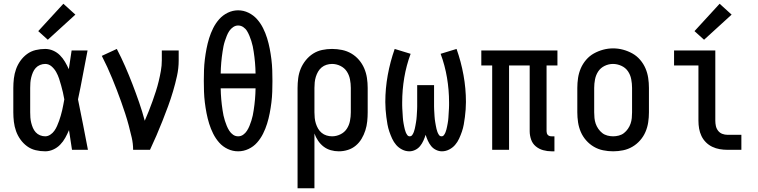

<svg xmlns="http://www.w3.org/2000/svg" viewBox="-20 -799 4040 1024"><path d="M221 8Q195 8 170 2Q145 -4 124.5 -19Q104 -34 89 -55Q74 -76 65.5 -100Q57 -124 54 -149.5Q51 -175 51 -200V-330Q51 -355 54 -380.5Q57 -406 65.5 -430Q74 -454 89 -475Q104 -496 124.5 -511Q145 -526 170 -532Q195 -538 221 -538Q243 -538 263.5 -529Q284 -520 299.5 -504.5Q315 -489 326.5 -469.5Q338 -450 347 -430Q351 -455 354.5 -480Q358 -505 362 -530H447Q434 -465 422 -399.5Q410 -334 396 -269Q410 -202 423 -134.5Q436 -67 449 0H364Q360 -26 356 -52.5Q352 -79 348 -105Q339 -84 328 -64Q317 -44 301 -27.5Q285 -11 264 -1.5Q243 8 221 8ZM221 -72Q235 -72 248 -80.5Q261 -89 269.5 -101Q278 -113 284 -126.5Q290 -140 295 -154Q300 -168 304 -182Q308 -196 311.5 -210.5Q315 -225 317.5 -239.5Q320 -254 323 -269Q320 -288 315.5 -306.5Q311 -325 306 -343.5Q301 -362 295 -380Q289 -398 279.5 -415Q270 -432 255 -445Q240 -458 221 -458Q207 -458 193.5 -452.5Q180 -447 170.5 -436.5Q161 -426 155.5 -413Q150 -400 146.5 -386Q143 -372 142 -358Q141 -344 141 -330V-200Q141 -186 142 -172Q143 -158 146.5 -144Q150 -130 155.5 -117Q161 -104 170.5 -93.5Q180 -83 193.5 -77.5Q207 -72 221 -72ZM235 -587 184 -633 318 -779 382 -721Z M690 0Q690 -33 682.5 -65.5Q675 -98 666.5 -130Q658 -162 647.5 -194Q637 -226 626 -257Q615 -288 603 -319Q591 -350 578.5 -380.5Q566 -411 552 -441.5Q538 -472 523 -501L603 -538Q627 -492 647.5 -445Q668 -398 686.5 -350Q705 -302 722 -253Q739 -204 752 -155Q763 -180 773.5 -206.5Q784 -233 793.5 -259.5Q803 -286 811.5 -312.5Q820 -339 826.5 -366Q833 -393 838 -421Q843 -449 843 -477V-530H933V-477Q933 -435 924 -394Q915 -353 903 -312.5Q891 -272 876.5 -232.5Q862 -193 846.5 -154Q831 -115 814.5 -76.5Q798 -38 780 0Z M1250 8Q1221 8 1194.5 -4.5Q1168 -17 1149 -38.5Q1130 -60 1117 -86Q1104 -112 1095.5 -139.5Q1087 -167 1081.5 -195.5Q1076 -224 1072.5 -252.5Q1069 -281 1068 -310Q1067 -339 1067 -368Q1067 -396 1068 -425Q1069 -454 1072.5 -482.5Q1076 -511 1081.5 -539.5Q1087 -568 1095.5 -595.5Q1104 -623 1117 -649Q1130 -675 1149 -696.5Q1168 -718 1194.5 -731Q1221 -744 1250 -744Q1279 -744 1305.5 -731Q1332 -718 1351 -696.5Q1370 -675 1383 -649Q1396 -623 1404.5 -595.5Q1413 -568 1418.5 -539.5Q1424 -511 1427.5 -482.5Q1431 -454 1432 -425Q1433 -396 1433 -367Q1433 -339 1432 -310Q1431 -281 1427.5 -252.5Q1424 -224 1418.5 -195.5Q1413 -167 1404.5 -139.5Q1396 -112 1383 -86Q1370 -60 1351 -38.5Q1332 -17 1305.5 -4.5Q1279 8 1250 8ZM1343 -407Q1343 -422 1342 -436.5Q1341 -451 1340 -465.5Q1339 -480 1337 -494.5Q1335 -509 1333 -523.5Q1331 -538 1328 -552Q1325 -566 1320.5 -580Q1316 -594 1310.5 -607.5Q1305 -621 1297.5 -633.5Q1290 -646 1277.5 -654.5Q1265 -663 1250 -663Q1236 -663 1223.5 -654.5Q1211 -646 1203 -634Q1195 -622 1189.5 -608Q1184 -594 1179.5 -580.5Q1175 -567 1172 -552.5Q1169 -538 1167 -523.5Q1165 -509 1163 -494.5Q1161 -480 1160 -465.5Q1159 -451 1158 -436.5Q1157 -422 1157 -407ZM1250 -72Q1265 -72 1277 -80.5Q1289 -89 1297 -101.5Q1305 -114 1310.5 -127.5Q1316 -141 1320.5 -155Q1325 -169 1328 -183Q1331 -197 1333 -211.5Q1335 -226 1337 -240.5Q1339 -255 1340 -269.5Q1341 -284 1342 -298.5Q1343 -313 1343 -328H1157Q1157 -313 1158 -298.5Q1159 -284 1160 -269.5Q1161 -255 1163 -240.5Q1165 -226 1167 -211.5Q1169 -197 1172 -183Q1175 -169 1179.5 -155Q1184 -141 1189.5 -127.5Q1195 -114 1203 -101.5Q1211 -89 1223 -80.5Q1235 -72 1250 -72Z M1567 205V-330Q1567 -356 1570.5 -382.5Q1574 -409 1584 -433Q1594 -457 1611 -478Q1628 -499 1650 -513Q1672 -527 1698 -532.5Q1724 -538 1751 -538Q1778 -538 1804.5 -532.5Q1831 -527 1854 -513.5Q1877 -500 1894.5 -479.5Q1912 -459 1922.5 -434.5Q1933 -410 1937 -383.5Q1941 -357 1941 -330V-200Q1941 -176 1938.5 -151.5Q1936 -127 1928.5 -103.5Q1921 -80 1908.5 -59Q1896 -38 1877.5 -22.5Q1859 -7 1835.5 0.5Q1812 8 1787 8Q1765 8 1744 2Q1723 -4 1706 -17Q1689 -30 1676.5 -48.5Q1664 -67 1657 -87V205ZM1751 -72Q1774 -72 1795.5 -82.5Q1817 -93 1829.5 -112Q1842 -131 1846.5 -154Q1851 -177 1851 -200V-330Q1851 -353 1846.5 -376Q1842 -399 1829.5 -418Q1817 -437 1795.5 -447.5Q1774 -458 1751 -458Q1736 -458 1721.5 -453.5Q1707 -449 1695.5 -439.5Q1684 -430 1676.5 -417Q1669 -404 1664.5 -389.5Q1660 -375 1658.5 -360Q1657 -345 1657 -330V-200Q1657 -185 1658.5 -170Q1660 -155 1664.5 -140.5Q1669 -126 1676.5 -113Q1684 -100 1695.5 -90.5Q1707 -81 1721.5 -76.5Q1736 -72 1751 -72Z M2163 8Q2143 8 2124.5 -1.5Q2106 -11 2093 -26Q2080 -41 2071.5 -59.5Q2063 -78 2056.5 -97Q2050 -116 2046.5 -135.5Q2043 -155 2040.5 -175Q2038 -195 2036.5 -215Q2035 -235 2035 -255Q2035 -327 2048 -398.5Q2061 -470 2085 -538L2170 -512Q2147 -450 2136 -384.5Q2125 -319 2125 -253Q2125 -245 2125 -237Q2125 -229 2125.5 -221Q2126 -213 2126.5 -205Q2127 -197 2127.5 -188.5Q2128 -180 2128.5 -172Q2129 -164 2130 -156Q2131 -148 2132.5 -140Q2134 -132 2135.5 -124.5Q2137 -117 2139 -109Q2141 -101 2144 -93.5Q2147 -86 2152 -79Q2157 -72 2165 -72Q2174 -72 2179 -79.5Q2184 -87 2187 -95Q2190 -103 2192 -111.5Q2194 -120 2195.5 -128.5Q2197 -137 2198.5 -145.5Q2200 -154 2201 -162.5Q2202 -171 2202.5 -179.5Q2203 -188 2203.5 -196.5Q2204 -205 2204.5 -213.5Q2205 -222 2205 -230.5Q2205 -239 2205 -247.5Q2205 -256 2205 -265V-345H2295V-265Q2295 -256 2295 -247.5Q2295 -239 2295 -230.5Q2295 -222 2295.5 -213.5Q2296 -205 2296.5 -196.5Q2297 -188 2297.5 -179.5Q2298 -171 2299 -162.5Q2300 -154 2301.5 -145.5Q2303 -137 2304.5 -128.5Q2306 -120 2308 -111.5Q2310 -103 2313 -95Q2316 -87 2321 -79.5Q2326 -72 2335 -72Q2343 -72 2348 -79Q2353 -86 2356 -93.5Q2359 -101 2361 -109Q2363 -117 2364.5 -124.5Q2366 -132 2367.5 -140Q2369 -148 2370 -156Q2371 -164 2371.5 -172Q2372 -180 2372.5 -188.5Q2373 -197 2373.5 -205Q2374 -213 2374.5 -221Q2375 -229 2375 -237Q2375 -245 2375 -253Q2375 -319 2364 -384.5Q2353 -450 2330 -512L2415 -538Q2439 -470 2452 -398.5Q2465 -327 2465 -255Q2465 -235 2463.5 -215Q2462 -195 2459.5 -175Q2457 -155 2453.5 -135.5Q2450 -116 2443.5 -97Q2437 -78 2428.5 -59.5Q2420 -41 2407 -26Q2394 -11 2375.5 -1.5Q2357 8 2337 8Q2321 8 2305.5 0.5Q2290 -7 2279.5 -20Q2269 -33 2262 -48.5Q2255 -64 2250 -80Q2245 -64 2238 -48.5Q2231 -33 2220.5 -20Q2210 -7 2194.5 0.5Q2179 8 2163 8Z M2922 8Q2899 8 2877 2Q2855 -4 2837.5 -18.5Q2820 -33 2812.5 -55Q2805 -77 2805 -99V-450H2695V0H2605V-450H2547V-530H2953V-450H2895V-99Q2895 -94 2896.5 -88.5Q2898 -83 2902 -79Q2906 -75 2911 -73.5Q2916 -72 2922 -72H2937V8Z M3250 8Q3223 8 3196.5 2.5Q3170 -3 3147 -16.5Q3124 -30 3106 -50.5Q3088 -71 3077.5 -95.5Q3067 -120 3063 -146.5Q3059 -173 3059 -200V-330Q3059 -357 3063 -383.5Q3067 -410 3077.5 -434.5Q3088 -459 3106 -480Q3124 -501 3147.5 -514Q3171 -527 3197 -534Q3223 -541 3250 -541Q3277 -541 3303 -534Q3329 -527 3352.5 -514Q3376 -501 3394 -480Q3412 -459 3422.5 -434.5Q3433 -410 3437 -383.5Q3441 -357 3441 -330V-200Q3441 -173 3437 -146.5Q3433 -120 3422.5 -95.5Q3412 -71 3394 -50.5Q3376 -30 3353 -16.5Q3330 -3 3303.5 2.5Q3277 8 3250 8ZM3250 -72Q3265 -72 3280.5 -76Q3296 -80 3308 -89.5Q3320 -99 3329 -112Q3338 -125 3343 -139.5Q3348 -154 3349.5 -169.5Q3351 -185 3351 -200V-330Q3351 -353 3346.5 -376.5Q3342 -400 3329 -419Q3316 -438 3294 -448Q3272 -458 3249 -458Q3226 -458 3204.5 -447.5Q3183 -437 3170.5 -418Q3158 -399 3153.5 -376Q3149 -353 3149 -330V-200Q3149 -185 3150.5 -169.5Q3152 -154 3157 -139.5Q3162 -125 3171 -112Q3180 -99 3192 -89.5Q3204 -80 3219.5 -76Q3235 -72 3250 -72Z M3860 0Q3839 0 3818.5 -3.5Q3798 -7 3779 -16Q3760 -25 3745 -40Q3730 -55 3721 -74Q3712 -93 3708.5 -113.5Q3705 -134 3705 -155V-450H3575V-530H3795V-155Q3795 -141 3798 -127Q3801 -113 3810 -101.5Q3819 -90 3832.5 -85Q3846 -80 3860 -80H3934V0ZM3735 -587 3684 -633 3818 -779 3882 -721Z"/></svg>

Font: Iosevka Slab Medium
Style: Regular
Weight: 500
Monospace: yes
Designer: Belleve Invis
Foundry: Belleve Invis
Version: Version 11.1.1; ttfautohint (v1.8.3)